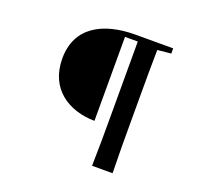

<svg xmlns="http://www.w3.org/2000/svg" viewBox="-145 -913 1290 1214"><g transform="rotate(20 500.0 -306.5)"><path d="M592 130H730C727 15 727 -102 727 -219V-394C727 -497 727 -600 729 -699L820 -708V-743H568C346 -743 183 -653 183 -444C183 -237 337 -144 509 -142V-707H595V-218C595 -100 595 17 592 130Z"/></g></svg>

Font: GenRyuMin2 TW B
Style: Regular
Weight: 700
Version: Version 2.100;PS 2.1;hotconv 16.6.51;makeotf.lib2.5.65220 DE